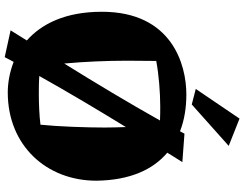

<svg xmlns="http://www.w3.org/2000/svg" viewBox="-131 -870 1038 816"><g transform="rotate(90 388.0 -462.0)"><path d="M548 -727 538 -708C490 -727 436 -735 381 -735C255 -735 30 -674 30 -376C30 -220 82 -119 152 -57L109 12L223 37C230 24 236 11 243 -1C287 16 332 24 373 24C598 24 748 -140 748 -353C746 -497 700 -594 629 -654C642 -676 656 -697 669 -718ZM238 -484C238 -511 239 -578 239 -607C297 -618 374 -624 432 -624C446 -624 471 -624 492 -623C418 -491 334 -351 250 -216C242 -304 238 -397 238 -484ZM510 -115C472 -110 417 -108 381 -108C360 -108 330 -108 303 -110C372 -233 447 -359 520 -478C521 -447 522 -417 522 -388C522 -310 518 -193 510 -115ZM484 -961 358 -775 424 -758 600 -915Z"/></g></svg>

Font: Galindo
Style: Regular
Weight: 400
Designer: Astigmatic (AOETI)
Foundry: Astigmatic (AOETI)
Version: Version 1.000